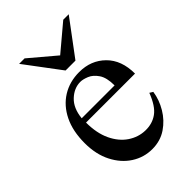

<svg xmlns="http://www.w3.org/2000/svg" viewBox="-208 -761 859 859"><g transform="rotate(-45 222.0 -331.5)"><path d="M400.4 -173.3 416 -163.6Q409.7 -119.6 385.5 -78.9Q361.3 -38.1 322.3 -11.7Q283.2 14.6 231.9 14.6Q179.2 14.6 134.8 -13.9Q90.3 -42.5 63.5 -95Q36.6 -147.5 36.6 -218.8Q36.6 -294.4 63.2 -348.6Q89.8 -402.8 136.7 -431.9Q183.6 -460.9 244.1 -460.9Q318.4 -460.9 367.2 -412.6Q416 -364.3 416 -279.3H106Q106 -212.4 128.4 -165Q150.9 -117.7 188.2 -92.5Q225.6 -67.4 269 -66.4Q312.5 -65.4 344.7 -88.6Q377 -111.8 400.4 -173.3ZM106 -306.6H314Q314 -356 296.4 -381.8Q278.8 -407.7 255.9 -417Q232.9 -426.3 216.8 -426.3Q177.2 -426.3 144.5 -395.5Q111.8 -364.7 106 -306.6ZM394 -676.8 268.6 -508.8H206.1L80.1 -676.8H114.7L236.8 -573.7L359.4 -676.8Z"/></g></svg>

Font: BabelStone Roman
Style: Regular
Weight: 400
Designer: Walt Agee, Victor Gaultney, Peter Martin, Debbi Hosken, Becca Hirsbrunner (SIL); Andrew West (BabelStone)
Foundry: BabelStone
Version: Version 16.000